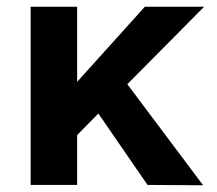

<svg xmlns="http://www.w3.org/2000/svg" viewBox="-20 -549 643 570"><path d="M71 0V-529H209V-306L410 -529H586L358 -299L583 1L418 0L272 -212L209 -148V0Z"/></svg>

Font: Readex Pro SemiBold
Style: Regular
Weight: 600
Designer: Bonnie Shaver-Troup, Thomas Jockin
Foundry: Lexend
Version: Version 1.204; ttfautohint (v1.8.4.7-5d5b)